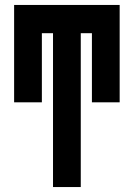

<svg xmlns="http://www.w3.org/2000/svg" viewBox="-20 -755 540 775"><path d="M194 0V-621H149V-342H37V-735H463V-342H351V-621H306V0Z"/></svg>

Font: Iosevka SS18 Heavy
Style: Regular
Weight: 900
Monospace: yes
Designer: Belleve Invis
Foundry: Belleve Invis
Version: Version 25.1.1; ttfautohint (v1.8.4)